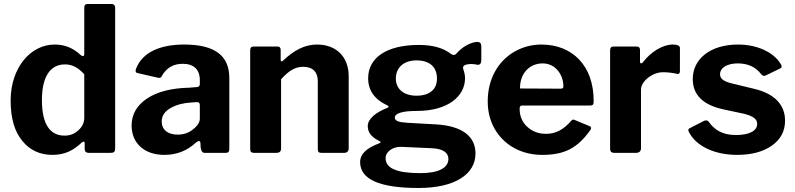

<svg xmlns="http://www.w3.org/2000/svg" viewBox="-20 -762 3962 957"><path d="M531 0C548 0 554 -6 554 -21V-723C554 -735 547 -742 538 -742H416C405 -742 400 -736 400 -724V-495C400 -486 398 -482 393 -482C391 -482 388 -484 383 -487C344 -523 304 -540 252 -540C133 -540 33 -425 33 -261C33 -174 52 -107 91 -60C129 -13 179 10 242 10C306 10 349 -15 388 -52C392 -55 395 -56 397 -56C400 -56 402 -53 402 -48V-20C402 -7 409 0 423 0ZM400 -174C400 -151 390 -130 371 -113C352 -95 329 -86 302 -86C231 -86 189 -140 189 -263C189 -384 233 -441 304 -441C341 -441 369 -425 400 -392Z M956 -51C963 -56 968 -59 971 -59C976 -59 978 -56 979 -50L980 -28C983 -9 988 0 1001 0H1104C1119 0 1123 -6 1123 -22V-373C1123 -480 1057 -540 898 -540C777 -540 692 -501 660 -424C657 -418 656 -413 656 -409C656 -403 659 -399 665 -398L765 -375C768 -374 771 -374 774 -374C780 -374 784 -377 787 -384C810 -424 844 -444 891 -444C946 -444 976 -415 976 -363V-342C976 -333 969 -328 961 -328L925 -325C835 -323 764 -305 713 -271C662 -237 636 -192 636 -136C636 -49 699 10 799 10C860 10 912 -10 956 -51ZM976 -171C976 -153 965 -135 943 -118C922 -100 896 -91 865 -91C816 -91 786 -116 786 -156C786 -185 801 -207 831 -224C860 -240 894 -249 933 -251L961 -253C973 -253 976 -248 976 -236Z M1355 0C1374 0 1381 -7 1381 -23V-367C1420 -410 1451 -429 1491 -429C1539 -429 1564 -403 1564 -358V-20C1564 -5 1568 0 1583 0H1694C1710 0 1718 -8 1718 -24V-382C1718 -478 1657 -540 1560 -540C1499 -540 1446 -512 1391 -460C1388 -457 1386 -456 1384 -456C1381 -456 1379 -459 1379 -464V-513C1379 -524 1374 -530 1364 -530H1243C1232 -530 1227 -524 1227 -511V-20C1227 -5 1233 0 1248 0Z M2359 -553C2344 -553 2326 -547 2305 -536C2284 -524 2268 -510 2255 -495C2251 -490 2246 -488 2241 -488C2237 -488 2233 -490 2228 -493C2190 -523 2137 -538 2068 -538C1905 -538 1815 -473 1815 -372C1815 -311 1847 -266 1912 -236C1915 -234 1917 -232 1917 -231C1917 -228 1914 -226 1910 -224C1851 -201 1813 -169 1813 -133C1813 -102 1832 -78 1871 -59C1875 -57 1877 -55 1877 -53C1877 -51 1875 -49 1871 -48C1810 -25 1775 3 1775 46C1775 132 1872 175 2066 175C2247 175 2350 107 2350 3C2350 -81 2286 -134 2154 -142L2011 -150C1966 -153 1948 -159 1948 -176C1948 -196 1982 -209 2057 -209C2213 -209 2298 -282 2298 -373C2298 -385 2295 -400 2289 -418C2288 -420 2288 -423 2288 -425C2288 -433 2295 -439 2309 -441C2316 -442 2322 -443 2327 -443C2336 -443 2346 -442 2356 -440C2358 -439 2360 -439 2362 -439C2373 -439 2379 -447 2379 -463V-531C2379 -546 2372 -553 2359 -553ZM2056 -285C1992 -285 1953 -319 1953 -370C1953 -425 1992 -461 2056 -461C2124 -461 2158 -426 2158 -370C2158 -319 2124 -285 2056 -285ZM2136 -23C2188 -20 2215 -1 2215 30C2215 75 2165 101 2076 101C1953 101 1902 75 1902 26C1902 -7 1939 -30 1975 -30C1978 -30 1980 -30 1982 -30Z M2570 -220C2570 -231 2574 -236 2582 -236H2922C2938 -237 2939 -243 2939 -260C2939 -435 2832 -540 2679 -540C2630 -540 2586 -528 2545 -505C2463 -458 2411 -369 2411 -257C2411 -205 2423 -159 2446 -119C2493 -38 2579 10 2682 10C2792 10 2857 -22 2922 -113C2925 -116 2926 -120 2926 -123C2926 -128 2924 -131 2919 -133L2847 -163C2842 -165 2839 -166 2837 -166C2834 -166 2832 -165 2829 -162C2788 -114 2749 -95 2701 -95C2664 -95 2633 -107 2608 -130C2583 -153 2570 -183 2570 -220ZM2572 -321C2572 -322 2572 -323 2572 -324C2572 -395 2618 -446 2685 -446C2751 -446 2788 -386 2788 -334C2788 -322 2786 -320 2771 -320Z M3149 0C3166 0 3175 -8 3175 -23V-315C3175 -358 3233 -402 3284 -402C3309 -402 3333 -399 3354 -394C3356 -394 3357 -393 3358 -393C3364 -393 3369 -398 3369 -407V-523C3369 -534 3357 -540 3333 -540C3284 -540 3224 -504 3184 -451C3181 -448 3178 -446 3176 -446C3173 -446 3170 -449 3170 -454V-513C3170 -524 3165 -530 3154 -530H3037C3026 -530 3021 -524 3021 -511V-20C3021 -7 3028 0 3042 0Z M3774 -392C3778 -387 3783 -384 3789 -384C3792 -384 3795 -385 3797 -386L3869 -421C3874 -424 3876 -427 3876 -431C3876 -435 3874 -440 3870 -445C3837 -500 3756 -540 3659 -540C3520 -540 3433 -468 3433 -368C3433 -289 3484 -239 3585 -217L3688 -195C3736 -183 3754 -168 3754 -144C3754 -108 3711 -89 3648 -89C3579 -89 3540 -116 3511 -157C3508 -160 3504 -162 3500 -162C3496 -162 3491 -161 3486 -158L3418 -123C3413 -121 3411 -118 3411 -113C3411 -109 3413 -105 3416 -100C3451 -35 3539 10 3654 10C3725 10 3783 -5 3827 -36C3871 -67 3893 -108 3893 -161C3893 -236 3845 -294 3740 -319L3625 -347C3581 -358 3569 -373 3569 -392C3569 -425 3606 -446 3657 -446C3708 -446 3747 -428 3774 -392Z"/></svg>

Font: Libre Franklin
Style: Bold
Weight: 700
Designer: Pablo Impallari, Rodrigo Fuenzalida
Foundry: Impallari Type
Version: Version 1.002; ttfautohint (v1.5)